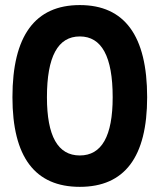

<svg xmlns="http://www.w3.org/2000/svg" viewBox="-20 -723 626 753"><path d="M293 9.8C468.3 9.8 557.1 -106.4 557.1 -341.8C557.1 -583 468.3 -703.1 293 -703.1C117.7 -703.1 28.8 -583 28.8 -341.8C28.8 -106.4 117.7 9.8 293 9.8ZM293 -113.3C207 -113.3 164.1 -189 164.1 -341.8C164.1 -501 207 -580.1 293 -580.1C378.9 -580.1 421.9 -501 421.9 -341.8C421.9 -189 378.9 -113.3 293 -113.3Z"/></svg>

Font: Cascadia Code
Style: Bold
Weight: 700
Monospace: yes
Designer: Aaron Bell
Foundry: Saja Typeworks
Version: Version 2404.023